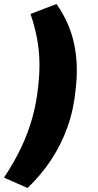

<svg xmlns="http://www.w3.org/2000/svg" viewBox="-49 -744 491 962"><path d="M89 198 -29 146Q21 71 56.5 -3.5Q92 -78 113.5 -155.5Q135 -233 143 -318Q150 -380 148.5 -438Q147 -496 136 -554Q125 -612 104 -674L234 -724Q299 -632 322 -526Q345 -420 330 -296Q321 -198 290 -110Q259 -22 208.5 55Q158 132 89 198Z"/></svg>

Font: Nunito Sans 8pt Black
Style: Italic
Weight: 900
Italic angle: -9°
Version: Version 3.101;gftools[0.9.27]